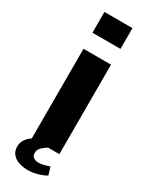

<svg xmlns="http://www.w3.org/2000/svg" viewBox="-225 -761 737 949"><g transform="rotate(30 144.0 -287.0)"><path d="M65.5 0V-510.5H222.5V0ZM64 -601.5V-720H224V-601.5ZM125 146.5Q99.5 146.5 76 139Q52.5 131.5 37.8 114.8Q23 98 23 71Q23 47 36.5 28.8Q50 10.5 67 0H158.5Q139.5 11 126.8 24Q114 37 114 54Q114 73.5 126 81Q138 88.5 153.5 88.5Q168.5 88.5 184.5 84.2Q200.5 80 215 75L228.5 119Q206 132 179.2 139.2Q152.5 146.5 125 146.5Z"/></g></svg>

Font: Chivo Medium
Style: Regular
Weight: 500
Designer: Hector Gatti
Foundry: Omnibus-Type
Version: Version 2.002